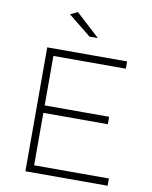

<svg xmlns="http://www.w3.org/2000/svg" viewBox="-98 -994 844 1067"><g transform="rotate(10 323.5 -461.0)"><path d="M388.2 -798.8H340.8L212.9 -901.9L253.9 -921.9ZM570.8 -658.2H162.1V-378.9H525.9V-336.9H162.1V-41H584V0H120.1V-699.2H570.8Z"/></g></svg>

Font: Montserrat Ultra Light
Style: Regular
Weight: 200
Designer: Julieta Ulanovsky
Foundry: Julieta Ulanovsky
Version: Version 3.001;PS 003.001;hotconv 1.0.70;makeotf.lib2.5.58329